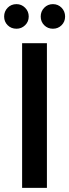

<svg xmlns="http://www.w3.org/2000/svg" viewBox="-56 -909 335 929"><path d="M51 0V-700H171V0ZM24 -770Q-2 -770 -19 -787Q-36 -804 -36 -829Q-36 -854 -19 -871.5Q-2 -889 24 -889Q48 -889 65.5 -871.5Q83 -854 83 -829Q83 -804 65.5 -787Q48 -770 24 -770ZM200 -770Q175 -770 158 -787Q141 -804 141 -829Q141 -854 158 -871.5Q175 -889 200 -889Q225 -889 242 -871.5Q259 -854 259 -829Q259 -804 242 -787Q225 -770 200 -770Z"/></svg>

Font: DM Sans 36pt SemiBold
Style: Regular
Weight: 600
Designer: Colophon Foundry, Jonny Pinhorn
Foundry: Colophon Foundry
Version: Version 4.004;gftools[0.9.30]